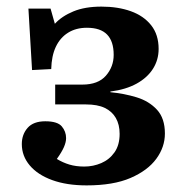

<svg xmlns="http://www.w3.org/2000/svg" viewBox="-20 -547 557 581"><path d="M242 14Q182 14 138 -2Q94 -18 70 -46.5Q46 -75 46 -111Q46 -140 63.5 -160Q81 -180 117 -180Q154 -180 167 -164.5Q180 -149 180 -129Q180 -117 173.5 -102Q167 -87 152 -66Q170 -55 190 -49Q210 -43 235 -43Q262 -43 286.5 -53.5Q311 -64 326.5 -86Q342 -108 342 -142Q342 -170 330.5 -190Q319 -210 297 -220.5Q275 -231 240 -231H147V-291H229Q277 -291 300.5 -318Q324 -345 324 -381Q324 -422 304 -442.5Q284 -463 243 -463Q210 -463 186 -448Q162 -433 149 -405.5Q136 -378 135 -338L77 -335L66 -521H133L146 -475Q167 -498 202 -512.5Q237 -527 287 -527Q337 -527 376 -513Q415 -499 437.5 -470.5Q460 -442 460 -399Q460 -366 443 -339Q426 -312 393.5 -294Q361 -276 314 -270V-268Q356 -264 393.5 -252.5Q431 -241 455 -215Q479 -189 479 -143Q479 -102 453 -66.5Q427 -31 375 -8.5Q323 14 242 14Z"/></svg>

Font: Literata 18pt SemiBold
Style: Regular
Weight: 600
Designer: Latin by Veronika Burian and Jose Scaglione. Greek by Irene Vlachou. Cyrillic by Vera Evstafieva.
Foundry: TypeTogether
Version: Version 3.103;gftools[0.9.29]